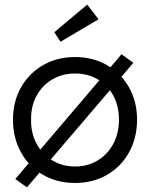

<svg xmlns="http://www.w3.org/2000/svg" viewBox="-20 -779 647 828"><path d="M96 29 46 -7 504 -545 555 -508ZM36 -263Q36 -341 70.5 -402Q105 -463 165.5 -498Q226 -533 304 -533Q381 -533 441.5 -498Q502 -463 536.5 -402Q571 -341 571 -263Q571 -184 536.5 -122Q502 -60 441.5 -25Q381 10 304 10Q226 10 165.5 -25Q105 -60 70.5 -122Q36 -184 36 -263ZM493 -263Q493 -321 469 -366Q445 -411 402 -436.5Q359 -462 304 -462Q249 -462 205.5 -436.5Q162 -411 137.5 -365.5Q113 -320 114 -263Q113 -205 137.5 -159.5Q162 -114 205.5 -87.5Q249 -61 304 -61Q359 -61 402 -87.5Q445 -114 469 -159.5Q493 -205 493 -263ZM241 -599 214 -640 356 -759 405 -696Z"/></svg>

Font: Our Lexend Light
Style: Regular
Weight: 300
Designer: Bonnie Shaver-Troup, Thomas Jockin
Foundry: Lexend
Version: Version 1.007